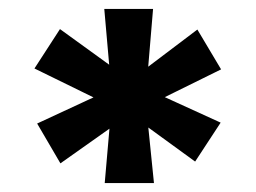

<svg xmlns="http://www.w3.org/2000/svg" viewBox="-20 -744 572 429"><path d="M214 -335 226 -473 238 -466 115 -379 63 -468 216 -539 204 -519 57 -591 114 -679 248 -582 226 -576 213 -724H322L309 -569L294 -582L421 -678L474 -589L326 -516L324 -538L473 -470L416 -383L295 -471L310 -473L324 -335Z"/></svg>

Font: Lexend Exa SemiBold
Style: Regular
Weight: 600
Designer: Bonnie Shaver-Troup, Thomas Jockin
Foundry: Lexend
Version: Version 1.007